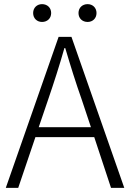

<svg xmlns="http://www.w3.org/2000/svg" viewBox="-20 -907 627 927"><path d="M403 -801C427 -801 446 -818 446 -844C446 -870 427 -887 403 -887C378 -887 359 -870 359 -844C359 -818 378 -801 403 -801ZM183 -801C208 -801 227 -818 227 -844C227 -870 208 -887 183 -887C159 -887 140 -870 140 -844C140 -818 159 -801 183 -801ZM167 -293 212 -425C241 -510 266 -587 291 -675H295C321 -587 345 -510 375 -425L419 -293ZM516 0H580L325 -729H263L8 0H68L151 -245H435Z"/></svg>

Font: Noto Sans CJK JP Light
Style: Regular
Weight: 300
Designer: Ryoko NISHIZUKA (kana & ideographs); Paul D. Hunt (Latin, Greek & Cyrillic); Wenlong ZHANG (bopomofo); Sandoll Communica
Foundry: Adobe Systems Incorporated
Version: Version 1.004;PS 1.004;hotconv 1.0.82;makeotf.lib2.5.63406